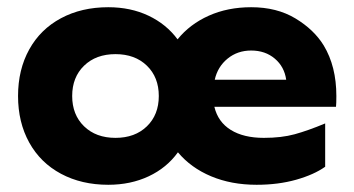

<svg xmlns="http://www.w3.org/2000/svg" viewBox="-20 -502 982 532"><path d="M472 -393Q506 -435 558.5 -458.5Q611 -482 676 -482Q747 -482 798.5 -451Q850 -420 877 -376Q912 -318 912 -236Q912 -215 911 -206H574Q584 -164 619.5 -142Q655 -120 711 -120Q760 -120 796.5 -130Q833 -140 881 -160V-40Q850 -18 800.5 -4Q751 10 691 10Q621 10 565 -13.5Q509 -37 473 -80Q442 -37 392 -13.5Q342 10 280 10Q206 10 149 -20.5Q92 -51 61 -107Q30 -163 30 -236Q30 -309 61 -365Q92 -421 149 -451.5Q206 -482 280 -482Q342 -482 391.5 -458.5Q441 -435 472 -393ZM420 -236Q420 -288 387 -320Q354 -352 300 -352Q246 -352 213 -320Q180 -288 180 -236Q180 -184 213 -152Q246 -120 300 -120Q354 -120 387 -152Q420 -184 420 -236ZM773 -281Q768 -317 741.5 -339.5Q715 -362 676 -362Q638 -362 610.5 -339.5Q583 -317 575 -281Z"/></svg>

Font: Madhuban Bold
Style: Regular
Weight: 700
Designer: jaikishan Patel
Foundry: MagicType
Version: Version 1.000